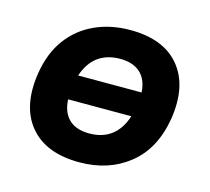

<svg xmlns="http://www.w3.org/2000/svg" viewBox="-82 -613 785 719"><g transform="rotate(15 310.0 -253.0)"><path d="M27 0ZM282 11Q152 11 89.5 -64Q27 -139 47 -270Q60 -352 100.5 -406.5Q141 -461 202.5 -489Q264 -517 340 -517Q469 -517 531 -442Q593 -367 573 -237Q553 -115 474 -52Q395 11 282 11ZM331 -403Q280 -403 245.5 -378Q211 -353 194 -302H440Q437 -352 408.5 -377.5Q380 -403 331 -403ZM290 -103Q392 -103 426 -206H181Q183 -157 210.5 -130Q238 -103 290 -103Z"/></g></svg>

Font: Winston
Style: Bold Italic
Weight: 700
Italic angle: -9°
Designer: Original fonts by Vernon Adams / Changes by Cristiano Sobral
Foundry: Original fonts by Vernon Adams / Changes by Cristiano Sobral
Version: Version 2.503;July 17, 2020;FontCreator 13.0.0.2655 64-bit